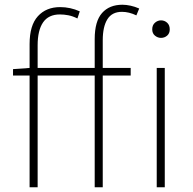

<svg xmlns="http://www.w3.org/2000/svg" viewBox="-20 -791 816 811"><path d="M105 -504V-605Q105 -684 140 -722.5Q175 -761 234 -761Q277 -761 317 -743L307 -713Q287 -723 268.5 -726.5Q250 -730 233 -730Q185 -730 162 -696.5Q139 -663 139 -600V-504H380V-626Q380 -701 411 -736Q442 -771 497 -771Q513 -771 531.5 -767Q550 -763 568 -755L556 -726Q525 -741 495 -741Q453 -741 433.5 -709.5Q414 -678 414 -621V-504H532V-472H414V0H380V-472H139V0H105V-472H35V-499ZM642 -504H676V0H642ZM623 -667Q623 -685 634.5 -695Q646 -705 660 -705Q675 -705 686 -695Q697 -685 697 -667Q697 -650 686 -640.5Q675 -631 660 -631Q646 -631 634.5 -640.5Q623 -650 623 -667Z"/></svg>

Font: Kinto Sans Thin
Style: Regular
Weight: 100
Designer: Authors: Ryoko NISHIZUKA  (kana & ideographs); Paul D. Hunt (Latin, Greek & Cyrillic); Wenlong ZHANG  (bopomofo); Sandol
Foundry: Adobe Systems Incorporated, ookami Inc.
Version: Version 0.001